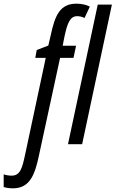

<svg xmlns="http://www.w3.org/2000/svg" viewBox="-143 -785 629 1045"><path d="M-72 240C22 240 48 160 69 61L184 -470H257L271 -536H198L209 -591C224 -660 239 -697 277 -697C290 -697 304 -694 317 -687L346 -749C325 -760 299 -765 273 -765C184 -765 156 -702 133 -593L120 -537L57 -513L49 -470H106L-6 55C-22 129 -32 171 -80 171C-95 171 -111 168 -123 164V233C-107 238 -91 240 -72 240ZM227 0H304L466 -760H389Z"/></svg>

Font: Noto Sans ExtraCondensed
Style: Italic
Weight: 400
Width: 2
Italic angle: -12°
Designer: Monotype Design Team
Foundry: Monotype Imaging Inc.
Version: Version 2.013